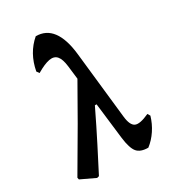

<svg xmlns="http://www.w3.org/2000/svg" viewBox="-201 -832 833 936"><g transform="rotate(-30 215.5 -364.0)"><path d="M355.2 7.5Q311.3 7.5 292.6 -15.2Q274 -37.9 266.4 -98.1L215 -532Q209.8 -574.4 194.5 -591.8Q179.2 -609.1 150.9 -604.1Q122.7 -599.1 77.9 -572.7L67.7 -587.1Q85.2 -680.9 151.4 -737.5Q208.8 -737.5 242.1 -692.8Q275.5 -648.1 285.1 -559.7L326.1 -184.5Q331.6 -132.6 354.8 -122.2Q378 -111.9 433.2 -137.3L441.9 -122.8Q430.3 -83.1 407.9 -49.5Q385.6 -15.9 355.2 7.5ZM65.3 10.5 -15.5 -27.8 -17.7 -38.5Q53.8 -159.3 115.1 -265.5Q176.3 -371.6 231.6 -470.1L273.8 -301.7H232.7Q185.5 -203.8 147.4 -129.4Q109.4 -54.9 77.1 7.4Z"/></g></svg>

Font: Alegreya
Style: Italic
Weight: 400
Italic angle: -7°
Designer: Juan Pablo del Peral
Foundry: Huerta Tipografica
Version: Version 2.009